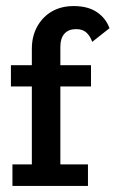

<svg xmlns="http://www.w3.org/2000/svg" viewBox="-20 -613 381 633"><path d="M21 0V-71H85V-328H16V-398H85V-452Q85 -494 103 -526Q121 -558 151.5 -575.5Q182 -593 223 -593Q270 -593 299.5 -573Q329 -553 341 -520L284 -475Q277 -495 264.5 -506Q252 -517 231 -517Q206 -517 192.5 -502Q179 -487 179 -458V-398H280V-328H179V-71H270V0Z"/></svg>

Font: Rokkitt SemiBold Medium
Style: Regular
Weight: 500
Version: Version 3.103